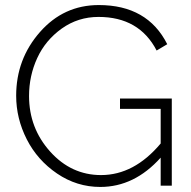

<svg xmlns="http://www.w3.org/2000/svg" viewBox="-20 -735 757 760"><path d="M455 -345H660V0H616V-111Q512 5 377 5Q284 5 206 -48Q128 -101 86 -183.5Q44 -266 44 -356Q44 -501 138 -608Q232 -715 371 -715Q564 -715 642 -560L600 -535Q531 -668 370 -668Q289 -668 224.5 -622Q160 -576 127.5 -505.5Q95 -435 95 -355Q95 -228 178.5 -135Q262 -42 380 -42Q511 -42 616 -167V-304H455Z"/></svg>

Font: Raleway-v4020 Light
Style: Regular
Weight: 300
Designer: Matt McInerney, Pablo Impallari, Rodrigo Fuenzalida
Foundry: Matt McInerney, Pablo Impallari, Rodrigo Fuenzalida
Version: Version 4.020;PS 004.020;hotconv 1.0.88;makeotf.lib2.5.64775